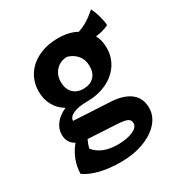

<svg xmlns="http://www.w3.org/2000/svg" viewBox="-156 -551 759 827"><g transform="rotate(-30 223.5 -137.0)"><path d="M28 137Q28 104 40.5 70.5Q53 37 76 10Q42 -9 42 -49Q42 -79 61 -103Q80 -127 114 -142Q83 -160 66 -190.5Q49 -221 49 -260Q49 -306 72.5 -342Q96 -378 138.5 -398Q181 -418 235 -418Q290 -418 327 -397Q371 -410 421 -454Q432 -433 439.5 -405.5Q447 -378 447 -361Q417 -346 382 -343Q397 -315 397 -277Q397 -231 372.5 -195Q348 -159 305 -139Q262 -119 207 -119Q165 -119 139.5 -107.5Q114 -96 114 -77L302 -67Q363 -62 394.5 -35.5Q426 -9 426 38Q426 78 397 110.5Q368 143 317.5 161.5Q267 180 205 180Q149 180 103.5 169Q58 158 28 137ZM294 -246Q294 -277 277 -298.5Q260 -320 230 -329Q196 -329 174 -306Q152 -283 152 -248Q152 -214 171 -194Q190 -174 222 -174Q256 -174 275 -193Q294 -212 294 -246ZM335 62Q335 45 321 38.5Q307 32 272 30L129 22Q119 43 115 62Q153 108 230 108Q277 108 306 95Q335 82 335 62Z"/></g></svg>

Font: Mirza SemiBold
Style: Regular
Weight: 600
Designer: Arabic design by Kourosh Beigpour, Latin design by Eduardo Tunni, engineering by Lasse Fister
Version: Version 1.0010g